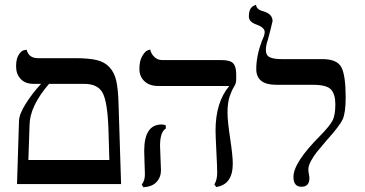

<svg xmlns="http://www.w3.org/2000/svg" viewBox="-20 -766 1520 799"><path d="M184.1 -417Q104 -324.2 103 -246.1L98.1 -100.1H435.1L431.2 -231Q427.2 -341.8 407.2 -379.4Q387.2 -417 330.1 -417ZM50.8 0 59.1 -263.2Q60.1 -292 88.1 -335.9Q116.2 -379.9 150.9 -417H120.1Q85 -417 65.9 -437.5Q46.9 -458 46.9 -490.2Q46.9 -521 57.9 -538.1Q68.8 -555.2 80.1 -557.1L90.8 -559.1Q99.6 -523.9 138.2 -523.9H293.9Q350.1 -523.9 383.1 -515.9Q416 -507.8 436 -485.8Q456.1 -463.9 463.6 -430.9Q471.2 -397.9 473.1 -340.8L483.9 0Z M646 -159.2Q646 -150.4 647.9 -109.1Q649.9 -67.9 649.9 -58.1Q649.9 -28.3 631.3 -8.5Q612.8 11.2 576.7 13.2L569.8 2Q583 -13.2 583 -41Q583 -49.8 581.5 -88.9Q580.1 -127.9 580.1 -138.2Q580.1 -248 652.8 -248Q662.6 -248 669.9 -244.1V-231Q646 -216.3 646 -159.2ZM926.8 -295.9Q926.8 -262.7 937.7 -190.4Q948.7 -118.2 948.7 -85Q948.7 2 879.9 12.2L872.1 2Q884.3 -19 883.8 -48.8Q883.8 -69.8 880.4 -136Q877 -202.1 877 -223.1Q877 -340.3 934.1 -408.2H638.7Q601.6 -408.2 580.8 -428.2Q560.1 -448.2 560.1 -479Q560.1 -512.2 571.5 -532Q583 -551.8 593.8 -556.2L605 -560.1Q608.9 -542 622.3 -529.1Q635.7 -516.1 653.8 -516.1H899.9Q938 -516.1 950.4 -502.4Q962.9 -488.8 962.9 -458V-434.1Q962.9 -418.9 953.9 -405Q944.8 -391.1 935.8 -365Q926.8 -338.9 926.8 -295.9Z M1086.4 -558.1Q1086.4 -535.2 1103 -527.6Q1119.6 -520 1151.4 -520H1321.3Q1383.3 -520 1400.9 -485.6Q1418.5 -451.2 1418.5 -360.8Q1418.5 -296.9 1406 -269.5Q1393.6 -242.2 1339.4 -182.1Q1310.5 -147.9 1299.1 -134Q1287.6 -120.1 1275.4 -98.6Q1263.2 -77.1 1263.2 -61Q1263.2 -53.2 1265.4 -41.5Q1267.6 -29.8 1267.6 -24.9Q1267.6 11.2 1234.4 11.2Q1201.2 11.2 1201.2 -29.8Q1201.2 -89.8 1312.5 -201.2Q1351.6 -241.2 1363.5 -263.7Q1375.5 -286.1 1375.5 -332Q1375.5 -374 1357.4 -393.6Q1339.4 -413.1 1282.2 -413.1H1129.4Q1046.4 -413.1 1046.4 -479Q1046.4 -533.2 1070.3 -597.2Q1081.5 -619.1 1081.5 -632.8Q1081.5 -650.9 1049.3 -663.1Q1015.1 -674.3 1015.6 -698.2Q1015.6 -711.4 1018.6 -720.7Q1021.5 -730 1025.9 -734.4Q1030.3 -738.8 1034.9 -741.5Q1039.6 -744.1 1042.5 -745.1L1045.4 -746.1Q1047.4 -726.1 1075.2 -719.2Q1114.3 -708 1114.3 -678.2Q1114.3 -676.3 1105.7 -642.6Q1097.2 -608.9 1095.2 -602.1Q1086.4 -577.1 1086.4 -558.1Z"/></svg>

Font: Linux Biolinum
Style: Bold
Weight: 700
Designer: Philipp H. Poll
Foundry: Philipp H. Poll
Version: Version 1.3.2 ; ttfautohint (v0.9)